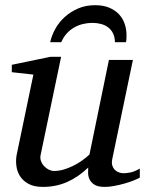

<svg xmlns="http://www.w3.org/2000/svg" viewBox="-20 -715 567 747"><path d="M523.9 -23.9Q514.6 -18.6 498.3 -12.2Q481.9 -5.9 462.9 -0.5Q443.8 4.9 424.1 8.5Q404.3 12.2 388.2 12.2Q359.9 12.2 346.2 2.7Q332.5 -6.8 327.4 -19.3Q322.3 -31.7 322.8 -44.4Q323.2 -57.1 323.2 -63Q283.7 -25.4 240.5 -6.6Q197.3 12.2 147 12.2Q112.3 12.2 90.3 0Q68.4 -12.2 57.1 -30.8Q45.9 -49.3 43.5 -71.3Q41 -93.3 44.9 -112.8L109.9 -424.8L25.9 -434.1V-462.9L176.8 -494.1H217.8L138.2 -112.8Q135.3 -100.1 139.4 -88.6Q143.6 -77.1 151.6 -68.6Q159.7 -60.1 169.9 -54.9Q180.2 -49.8 189.9 -49.8Q208 -49.8 226.3 -54.9Q244.6 -60.1 262.7 -68.8Q280.8 -77.6 297.4 -89.1Q314 -100.6 328.1 -113.8L403.8 -481.9H497.1L417 -97.2Q413.6 -81.5 417 -71Q420.4 -60.5 427.5 -53.7Q434.6 -46.9 443.6 -43.9Q452.6 -41 460.9 -41Q470.7 -41 486.8 -43.9Q502.9 -46.9 523.9 -59.1ZM472.2 -579.1Q472.2 -572.3 471.9 -564.9Q471.7 -557.6 470.2 -550.8H427.2Q426.8 -571.3 419.7 -585.4Q412.6 -599.6 400.6 -608.6Q388.7 -617.7 372.8 -621.8Q356.9 -626 339.4 -626Q321.8 -626 303.7 -621.8Q285.6 -617.7 269.5 -608.6Q253.4 -599.6 240.2 -585.4Q227.1 -571.3 218.3 -550.8H175.3Q180.7 -576.2 194.8 -602.1Q209 -627.9 231.4 -648.4Q253.9 -668.9 283.7 -681.9Q313.5 -694.8 350.1 -694.8Q381.8 -694.8 405 -685.1Q428.2 -675.3 443.1 -659.2Q458 -643.1 465.1 -622.1Q472.2 -601.1 472.2 -579.1Z"/></svg>

Font: Charis SIL Viet
Style: Italic
Weight: 400
Italic angle: -11°
Foundry: SIL International
Version: Version 5.000